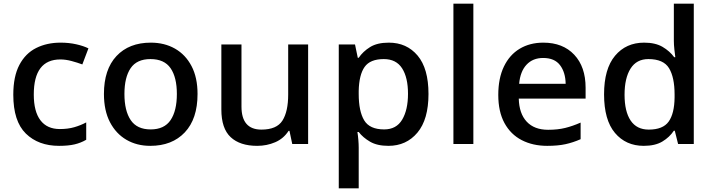

<svg xmlns="http://www.w3.org/2000/svg" viewBox="-20 -780 3861 1040"><path d="M300 10Q188 10 120 -56.5Q52 -123 52 -267Q52 -366 85 -428.5Q118 -491 176 -520Q234 -549 308 -549Q354 -549 393.5 -540Q433 -531 459 -518L426 -431Q399 -441 367.5 -449.5Q336 -458 307 -458Q163 -458 163 -268Q163 -176 199 -128.5Q235 -81 304 -81Q348 -81 382.5 -91Q417 -101 447 -117V-23Q418 -6 384 2Q350 10 300 10Z M1050 -271Q1050 -136 981 -63Q912 10 794 10Q721 10 664.5 -23Q608 -56 575.5 -118.5Q543 -181 543 -271Q543 -404 611 -476.5Q679 -549 797 -549Q871 -549 928 -516.5Q985 -484 1017.5 -422Q1050 -360 1050 -271ZM654 -271Q654 -180 688 -129.5Q722 -79 796 -79Q870 -79 904 -129.5Q938 -180 938 -271Q938 -361 904 -410.5Q870 -460 795 -460Q721 -460 687.5 -410.5Q654 -361 654 -271Z M1649 -539V0H1563L1548 -71H1543Q1516 -29 1470.5 -9.5Q1425 10 1373 10Q1280 10 1229.5 -37Q1179 -84 1179 -187V-539H1288V-203Q1288 -78 1396 -78Q1479 -78 1510 -127Q1541 -176 1541 -268V-539Z M2086 -549Q2183 -549 2242 -479Q2301 -409 2301 -271Q2301 -133 2241 -61.5Q2181 10 2084 10Q2023 10 1984.5 -12.5Q1946 -35 1923 -65H1916Q1919 -47 1921 -23Q1923 1 1923 20V240H1815V-539H1903L1918 -467H1923Q1946 -501 1984.5 -525Q2023 -549 2086 -549ZM2059 -460Q1985 -460 1955 -417.5Q1925 -375 1923 -288V-271Q1923 -178 1952.5 -128.5Q1982 -79 2061 -79Q2127 -79 2158.5 -132Q2190 -185 2190 -272Q2190 -360 2158 -410Q2126 -460 2059 -460Z M2544 0H2436V-760H2544Z M2923 -549Q3029 -549 3090.5 -483.5Q3152 -418 3152 -305V-246H2790Q2792 -165 2833 -121Q2874 -77 2949 -77Q3001 -77 3041.5 -87Q3082 -97 3125 -116V-26Q3084 -8 3043 1Q3002 10 2944 10Q2866 10 2806 -21Q2746 -52 2712.5 -113.5Q2679 -175 2679 -266Q2679 -356 2709.5 -419.5Q2740 -483 2795 -516Q2850 -549 2923 -549ZM2922 -466Q2866 -466 2832 -429.5Q2798 -393 2792 -326H3044Q3043 -388 3013.5 -427Q2984 -466 2922 -466Z M3467 10Q3370 10 3311 -60Q3252 -130 3252 -269Q3252 -407 3311.5 -478Q3371 -549 3469 -549Q3530 -549 3569 -526Q3608 -503 3632 -470H3638Q3636 -484 3633 -511Q3630 -538 3630 -559V-760H3738V0H3653L3635 -72H3630Q3607 -37 3568 -13.5Q3529 10 3467 10ZM3494 -78Q3571 -78 3602 -121.5Q3633 -165 3634 -252V-268Q3634 -361 3604 -410.5Q3574 -460 3492 -460Q3428 -460 3395.5 -408.5Q3363 -357 3363 -267Q3363 -176 3396 -127Q3429 -78 3494 -78Z"/></svg>

Font: Noto Sans Thaana Medium
Style: Regular
Weight: 500
Designer: David Williams
Foundry: Google Inc.
Version: Version 3.001; ttfautohint (v1.8.4.7-5d5b)